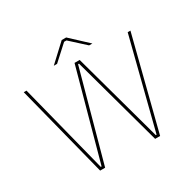

<svg xmlns="http://www.w3.org/2000/svg" viewBox="-184 -1070 1282 1267"><g transform="rotate(-30 456.5 -436.5)"><path d="M309 -752H334L447 -855H465L578 -752H603L473 -873H439ZM228 0H266L453 -681H460L647 0H685L863 -700H842L669 -19H663L476 -700H437L250 -19H244L71 -700H50Z"/></g></svg>

Font: Fixel Text Thin
Style: Regular
Weight: 100
Width: 4
Designer: AlfaBravo + MacPaw
Foundry: Kyrylo Tkachov, Marchela Mozhyna, Serhii Makarenko, Maria Weinstein, Zakhar Kryvoshyya
Version: Version 1.211